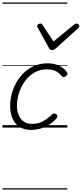

<svg xmlns="http://www.w3.org/2000/svg" viewBox="-20 -1030 660 1550"><path d="M234 19Q177 19 138.5 -5Q100 -29 81 -73Q62 -117 62 -175Q62 -241 84 -302.5Q106 -364 145.5 -413Q185 -462 240.5 -490.5Q296 -519 363 -519Q419 -519 459.5 -498.5Q500 -478 520 -447Q527 -438 524.5 -431Q522 -424 512 -415Q501 -407 493 -407.5Q485 -408 478 -416Q459 -440 432 -455Q405 -470 357 -470Q302 -470 258 -444.5Q214 -419 182.5 -376Q151 -333 134 -281.5Q117 -230 117 -176Q117 -134 130.5 -101Q144 -68 171.5 -49Q199 -30 241 -30Q272 -30 297.5 -38Q323 -46 348 -63.5Q373 -81 403 -108Q412 -115 420 -114Q428 -113 435 -107Q443 -100 444 -92Q445 -84 437 -75Q406 -40 370 -19.5Q334 1 299.5 10Q265 19 234 19ZM597 -840Q606 -840 613 -833.5Q620 -827 620 -819Q620 -813 617.5 -809.5Q615 -806 611 -802L430 -639Q422 -631 415 -628.5Q408 -626 400 -626Q393 -626 387 -629Q381 -632 376 -641L286 -804Q283 -808 281.5 -812Q280 -816 280 -820Q280 -829 289 -834.5Q298 -840 305 -840Q312 -840 315.5 -837.5Q319 -835 323 -830L412 -695L576 -830Q583 -835 587.5 -837.5Q592 -840 597 -840ZM0 490H523V500H0ZM0 -20H523V0H0ZM0 -505H523V-500H0ZM0 -1010H523V-1000H0Z"/></svg>

Font: Playwrite RO Guides
Style: Regular
Weight: 400
Designer: Veronika Burian, José Scaglione
Foundry: TypeTogether
Version: Version 1.003